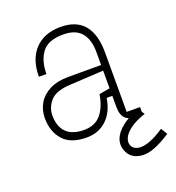

<svg xmlns="http://www.w3.org/2000/svg" viewBox="-134 -660 881 959"><g transform="rotate(-20 306.5 -180.5)"><path d="M531 0H506Q459 0 439.5 -19.5Q420 -39 420 -80V-140H390Q379 -69 336.5 -28.5Q294 12 230 12Q145 12 105 -33.5Q65 -79 65 -150Q65 -193 85.5 -228Q106 -263 146.5 -283.5Q187 -304 244 -304H420V-375Q420 -439 389.5 -475.5Q359 -512 294 -512Q212 -512 180 -468Q148 -424 148 -355H108Q108 -448 157.5 -500Q207 -552 294 -552Q377 -552 418.5 -502.5Q460 -453 460 -355V-40H531ZM363 -170 420 -180V-274L239 -264Q164 -260 134.5 -226Q105 -192 105 -150Q105 -91 136.5 -59.5Q168 -28 230 -28Q288 -28 320 -65.5Q352 -103 363 -170ZM386 146Q368 110 379.5 76.5Q391 43 427 14.5Q463 -14 518 -35L541 0Q492 16 461.5 38Q431 60 421 83Q411 106 420 125Q429 143 452.5 148Q476 153 512 140.5Q548 128 592 98L613 132Q519 194 463 190.5Q407 187 386 146Z"/></g></svg>

Font: Fliege Mono Thin
Style: Regular
Weight: 100
Version: Version 0.020;Glyphs 3.3 (3306)